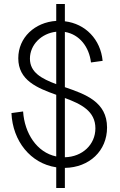

<svg xmlns="http://www.w3.org/2000/svg" viewBox="-20 -820 597 956"><path d="M260 116H303V16C425 14 513 -69 513 -185C513 -313 405 -351 303 -386V-661C376 -649 424 -586 433 -509L491 -517C481 -624 405 -702 303 -714V-800H260V-716C153 -709 71 -633 71 -530C71 -420 165 -382 260 -348V-41C163 -61 102 -157 95 -265L37 -257C43 -118 132 -6 260 13ZM129 -528C129 -597 186 -654 260 -662V-401C188 -428 129 -459 129 -528ZM303 -37V-332C384 -302 455 -267 455 -181C455 -100 390 -39 303 -37Z"/></svg>

Font: Uncut Sans Light
Style: Regular
Weight: 300
Designer: Kasper Nordkvist
Foundry: UNCUT.wtf
Version: Version 1.304;Glyphs 3.2 (3246)